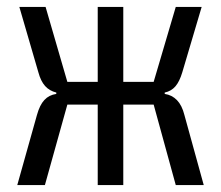

<svg xmlns="http://www.w3.org/2000/svg" viewBox="-20 -536 640 556"><path d="M263 -233H175L110 0H30L87 -203Q95 -232 108.5 -246.5Q122 -261 143 -264V-268Q123 -273 110.5 -287Q98 -301 91 -327L36 -516H112L175 -299H263V-516H337V-299H425L489 -516H564L508 -327Q500 -300 488 -286Q476 -272 457 -268V-264Q478 -261 492.5 -246Q507 -231 514 -203L570 0H489L425 -233H337V0H263Z"/></svg>

Font: iA Writer Mono V
Style: Regular
Weight: 400
Designer: Mike Abbink, Paul van der Laan, Pieter van Rosmalen
Foundry: Bold Monday
Version: Version 2.000